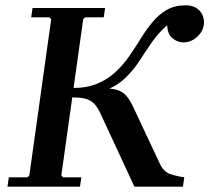

<svg xmlns="http://www.w3.org/2000/svg" viewBox="-20 -700 785 720"><path d="M8 0 13 -35H83L90 -42L172 -628L165 -635H97L102 -670H374L369 -635H299L292 -628L210 -42L217 -35H285L280 0ZM484 0 355 -278Q343 -303 329 -315Q315 -327 295.5 -331Q276 -335 247 -335L252 -370H329Q375 -370 402 -366.5Q429 -363 446 -348.5Q463 -334 479 -300L579 -87Q593 -56 618 -47.5Q643 -39 671 -35L666 0ZM248 -340 252 -370Q307 -370 346.5 -387Q386 -404 415 -431.5Q444 -459 466.5 -492Q489 -525 509.5 -558Q530 -591 553 -618.5Q576 -646 605.5 -663Q635 -680 676 -680Q709 -680 727 -661.5Q745 -643 745 -615Q744 -585 720.5 -563Q697 -541 667 -541Q645 -541 626.5 -557Q608 -573 607 -605Q574 -577 549.5 -541.5Q525 -506 502 -470.5Q479 -435 447.5 -405.5Q416 -376 368.5 -358Q321 -340 248 -340Z"/></svg>

Font: Brygada 1918 SemiBold
Style: Italic
Weight: 600
Italic angle: -8°
Designer: Mateusz Machalski | Borys Kosmynka | Przemek Hoffer
Foundry: NIEPODLEGLA 2018
Version: Version 3.006